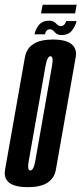

<svg xmlns="http://www.w3.org/2000/svg" viewBox="-47 -770 337 794"><path d="M69 4Q-1.5 4 -20.5 -27Q-30.5 -43.5 -26 -69Q-13 -142 15 -300.5Q43 -459.5 56 -533Q69 -606.5 171.5 -606.5Q241 -606.5 260 -575Q270.5 -558.5 266 -533Q253 -459.5 225 -300.5Q197 -142 184.2 -69Q171.5 4 69 4ZM78.5 -65Q92 -65 99 -104.8Q106 -144.5 133.5 -300.5Q161 -457 168 -497Q174.5 -532 165 -536.5Q163.5 -537.5 162 -537.5Q148.5 -537.5 141.2 -497.2Q134 -457 106.5 -300.5Q79 -144.5 72 -105Q65.5 -70.5 75 -66Q76.5 -65 78.5 -65ZM207 -625Q189.5 -625 179.5 -637Q169.5 -649 160 -649Q150 -649 144.8 -641.8Q139.5 -634.5 139 -628H95.5Q99 -647.5 113.5 -666Q128 -684.5 157.5 -684.5Q174.5 -684.5 184.5 -673.2Q194.5 -662 205 -662Q213.5 -662 219.5 -669Q225.5 -676 226.5 -683H269.5Q265.5 -663 250.8 -644Q236 -625 207 -625ZM122.5 -714.5 129.5 -750.5H270L263.5 -714.5Z"/></svg>

Font: Anybody UltraCondensed Medium
Style: Italic
Weight: 500
Width: 1
Italic angle: -10°
Designer: Tyler Finck
Foundry: Etcetera Type Company
Version: Version 1.010; ttfautohint (v1.8.3) -l 8 -r 50 -G 200 -x 14 